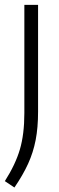

<svg xmlns="http://www.w3.org/2000/svg" viewBox="-36 -562 248 812"><path d="M-15.5 204Q29.5 133.5 48.2 69.5Q67 5.5 67 -84V-541.5H125V-89.5Q125 -22.5 114.8 30.2Q104.5 83 83 130.2Q61.5 177.5 25 231Z"/></svg>

Font: Encode Sans Condensed Light
Style: Regular
Weight: 300
Width: 3
Designer: Multiple Designers
Foundry: Impallari Type
Version: Version 2.000